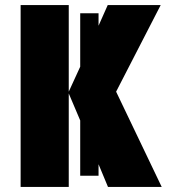

<svg xmlns="http://www.w3.org/2000/svg" viewBox="-20 -734 666 754"><path d="M404 0 367 -89V-44H295V-261L250 -367V0H61V-714H250V-374L295 -472V-682H367V-633L403 -714H611L436 -374L615 0Z"/></svg>

Font: Noto Sans Display Black Narrow
Style: Regular
Weight: 900
Width: 4
Designer: Monotype Design team
Foundry: Monotype Imaging Inc.
Version: Version 1.000